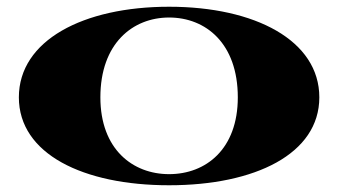

<svg xmlns="http://www.w3.org/2000/svg" viewBox="-20 -535 1004 570"><path d="M482 15C737 15 928 -78 928 -246C928 -415 737 -515 482 -515C227 -515 36 -415 36 -246C36 -78 227 15 482 15ZM482 -18C374 -18 278 -92 278 -246C278 -406 374 -483 482 -483C591 -483 686 -406 686 -246C686 -92 591 -18 482 -18Z"/></svg>

Font: Sprat Extended
Style: Bold
Weight: 700
Width: 9
Designer: Ethan Nakache
Foundry: Collletttivo
Version: Version 2.000;Glyphs 3.2 (3217)